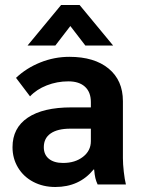

<svg xmlns="http://www.w3.org/2000/svg" viewBox="-20 -737 569 767"><path d="M30 0ZM30 -149Q30 -226 91 -267Q152 -308 265 -308H343V-329Q343 -369 319.5 -390.5Q296 -412 253 -412Q208 -412 167 -396Q126 -380 100 -352L44 -426Q85 -465 141 -487.5Q197 -510 257 -510Q357 -510 414 -463Q471 -416 471 -333V-105Q471 -82 474.5 -51Q478 -20 483 0H370Q364 -13 361 -25.5Q358 -38 356 -60H354Q297 10 201 10Q152 10 113 -10.5Q74 -31 52 -67.5Q30 -104 30 -149ZM343 -173V-223H261Q210 -223 182.5 -204Q155 -185 155 -149Q155 -119 175.5 -102.5Q196 -86 232 -86Q280 -86 311.5 -110.5Q343 -135 343 -173ZM224 -717H298L432 -555H321L261 -633L201 -555H90Z"/></svg>

Font: Sarabun
Style: Bold
Weight: 700
Designer: Suppakit Chalermlarp | Katatrad Co.,Ltd.
Foundry: Cadson Demak Co.,Ltd.
Version: Version 1.000; ttfautohint (v1.6)